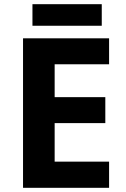

<svg xmlns="http://www.w3.org/2000/svg" viewBox="-20 -897 600 917"><path d="M501 0H90V-714H501V-590H241V-433H483V-309H241V-125H501ZM466 -877V-774H135V-877Z"/></svg>

Font: Noto Sans Duployan
Style: Bold
Weight: 700
Designer: David Corbett
Foundry: David Corbett
Version: Version 3.001